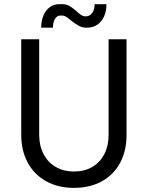

<svg xmlns="http://www.w3.org/2000/svg" viewBox="-20 -912 724 940"><path d="M84 -252V-719.7H171.9V-252Q171.9 -198.7 193.1 -158Q214.4 -117.2 252.9 -94.7Q291.5 -72.3 341.8 -72.3Q393.6 -72.3 431.9 -94.7Q470.2 -117.2 491 -158Q511.7 -198.7 511.7 -252V-719.7H599.6V-252Q599.6 -173.8 568.1 -115Q536.6 -56.2 478.3 -24.2Q419.9 7.8 341.8 7.8Q264.6 7.8 206.3 -24.4Q147.9 -56.6 116 -115.5Q84 -174.3 84 -252ZM275.4 -891.6Q301.3 -893.1 318.4 -883.8Q335.4 -874.5 355.5 -856.4Q368.7 -844.2 378.2 -838.1Q387.7 -832 399.4 -832Q419.9 -832 431.6 -848.9Q443.4 -865.7 443.4 -891.6H501Q501.5 -858.9 490 -832.5Q478.5 -806.2 456.8 -791.3Q435.1 -776.4 405.3 -776.4Q382.8 -776.4 366.5 -785.2Q350.1 -793.9 329.1 -810.5Q314 -823.7 303.2 -830.1Q292.5 -836.4 279.3 -835.9Q260.7 -837.4 250 -820.8Q239.3 -804.2 239.3 -776.4H181.6Q181.6 -810.5 193.1 -837.2Q204.6 -863.8 225.8 -878.4Q247.1 -893.1 275.4 -891.6Z"/></svg>

Font: Reddit Sans Strawberry
Style: Regular
Weight: 400
Designer: Stephen Hutchings
Foundry: Reddit
Version: Version 1.013